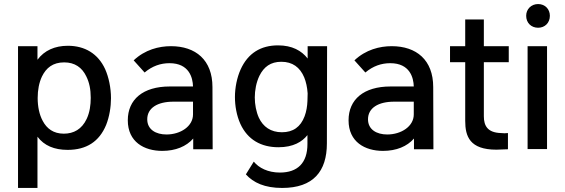

<svg xmlns="http://www.w3.org/2000/svg" viewBox="-20 -737 2790 948"><path d="M499 -396C464 -472 399 -511 315 -511C251 -511 199 -488 165 -442V-509H69V191H165V-62C198 -18 248 3 314 3C407 3 470 -38 504 -120C520 -160 528 -209 528 -252C528 -303 517 -356 499 -396ZM408 -150C384 -99 344 -77 295 -77C244 -77 211 -102 191 -140C174 -171 166 -211 166 -253C166 -293 173 -329 187 -359C208 -402 241 -429 297 -429C349 -429 385 -404 406 -360C421 -330 428 -296 428 -254C428 -218 423 -182 408 -150Z M1030 0 1029 -307C1029 -441 946 -509 824 -509C765 -509 696 -492 640 -439L694 -379C732 -411 773 -425 817 -425C914 -425 932 -353 933 -310H818C686 -310 611 -246 611 -143C611 -36 692 8 781 8C847 8 900 -14 934 -53V0ZM933 -172C933 -113 871 -73 802 -73C750 -73 707 -97 707 -148C707 -204 758 -235 836 -235H933Z M1499 -509V-448C1469 -487 1422 -513 1353 -513C1267 -513 1204 -474 1168 -394C1150 -354 1140 -304 1140 -258C1140 -215 1148 -167 1167 -125C1203 -47 1269 -10 1355 -10C1428 -10 1472 -37 1498 -70V-26C1498 68 1449 115 1362 115C1303 115 1258 92 1233 61L1194 124C1231 165 1287 191 1373 191C1527 191 1594 109 1594 -29L1595 -509ZM1484 -163C1464 -110 1427 -84 1372 -84C1317 -84 1279 -111 1258 -156C1245 -185 1238 -221 1238 -256C1238 -290 1245 -330 1261 -363C1283 -407 1316 -432 1369 -432C1424 -432 1461 -405 1482 -355C1491 -333 1497 -306 1499 -276L1498 -238C1497 -213 1493 -187 1484 -163Z M2120 0 2119 -307C2119 -441 2036 -509 1914 -509C1855 -509 1786 -492 1730 -439L1784 -379C1822 -411 1863 -425 1907 -425C2004 -425 2022 -353 2023 -310H1908C1776 -310 1701 -246 1701 -143C1701 -36 1782 8 1871 8C1937 8 1990 -14 2024 -53V0ZM2023 -172C2023 -113 1961 -73 1892 -73C1840 -73 1797 -97 1797 -148C1797 -204 1848 -235 1926 -235H2023Z M2492 -430V-509H2369V-641H2277V-509H2202V-430H2277V-140C2277 -64 2299 2 2431 2C2444 2 2462 1 2488 0V-80C2482 -80 2476 -79 2471 -79C2465 -79 2460 -80 2454 -80C2388 -82 2369 -115 2369 -163V-430Z M2637 -600C2670 -600 2695 -624 2695 -659C2695 -692 2671 -717 2637 -717C2603 -717 2578 -692 2578 -659C2578 -624 2603 -600 2637 -600ZM2585 -1H2681V-509H2585Z"/></svg>

Font: Arthouse Owned Medium
Style: Regular
Weight: 500
Designer: Jeremy Tribby
Foundry: Tribby Type
Version: Version 1.000;PS 001.000;hotconv 1.0.88;makeotf.lib2.5.64775